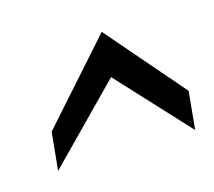

<svg xmlns="http://www.w3.org/2000/svg" viewBox="-67 -845 543 487"><g transform="rotate(-20 204.5 -601.5)"><path d="M23 -465.5 41.5 -564.5 247.5 -759 403.5 -543 385 -444 230.5 -643Z"/></g></svg>

Font: Cabin
Style: Italic
Weight: 400
Width: 4
Italic angle: -10°
Designer: Pablo Impallari
Foundry: Pablo Impallari. http://www.impallari.com Igino Marini. http://www.ikern.com
Version: Version 3.001